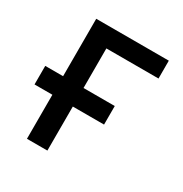

<svg xmlns="http://www.w3.org/2000/svg" viewBox="-127 -610 676 708"><g transform="rotate(30 211.0 -255.5)"><path d="M83 0V-511H392V-435H170V0ZM7 -187.5V-266.5H303V-187.5Z"/></g></svg>

Font: Overpass
Style: Regular
Weight: 400
Designer: Delve Withrington, Dave Bailey, Thomas Jockin
Foundry: Delve Fonts LLC
Version: Version 4.000